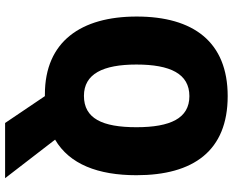

<svg xmlns="http://www.w3.org/2000/svg" viewBox="-102 -756 935 772"><g transform="rotate(90 366.0 -370.5)"><path d="M685 -451C685 -680 587 -818 367 -818C149 -818 47 -680 47 -452C47 -229 147 -83 360 -83H367L475 77H697L542 -124C641 -182 685 -297 685 -451ZM240 -451C240 -587 277 -664 367 -664C456 -664 492 -588 492 -451C492 -314 457 -240 366 -240C278 -240 240 -316 240 -451Z"/></g></svg>

Font: Noto Sans Kannada UI SemiCondensed Black
Style: Regular
Weight: 900
Width: 4
Designer: Jelle Bosma - Monotype Design Team
Foundry: Monotype Imaging Inc.
Version: Version 2.005